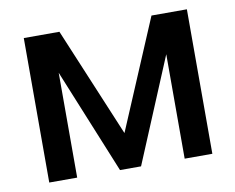

<svg xmlns="http://www.w3.org/2000/svg" viewBox="-64 -612 851 694"><g transform="rotate(-10 362.0 -265.0)"><path d="M532.2 -530.3H662.1V0H560.5V-383.3L400.4 0H323.2L166 -384.8V0H63.5V-530.3H194.3L362.3 -128.9Z"/></g></svg>

Font: Pretendard JP Medium
Style: Regular
Weight: 500
Designer: Base glyphs from Inter by Rasmus Andersson; Hangeul glyphs from Noto Sans CJK(Source Han Sans) by Jang Soo-young and Kan
Foundry: Kil Hyung-jin
Version: Version 1.309